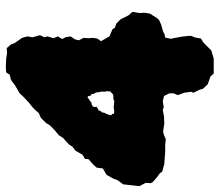

<svg xmlns="http://www.w3.org/2000/svg" viewBox="-84 -582 734 641"><g transform="rotate(-90 282.5 -261.0)"><path d="M377 86H358L348 75L322 66L307 50L304 39L294 19L297 10L294 -12L286 -34L292 -48V-62L283 -80L265 -84L246 -81L236 -84L215 -80L191 -79L164 -83L152 -80L139 -74L119 -76H96L56 -79L30 -86L25 -94L11 -104L-5 -118L-8 -125L-7 -141L-18 -162L-15 -188L-12 -216L2 -235L7 -249L20 -272L41 -284L44 -305L54 -316L72 -332L73 -344L87 -352L100 -375L114 -386L121 -397L134 -409L143 -417L152 -431L170 -446L185 -461L193 -474L210 -491L226 -498L237 -511L247 -520L262 -532L281 -550L292 -562L318 -577L337 -591L354 -595L362 -607L380 -608L406 -607L427 -604L443 -605L455 -591L460 -578L467 -568L477 -554L482 -536L479 -519L486 -494L479 -479L482 -469L476 -449L482 -434L473 -420L479 -409L482 -392L472 -377L469 -364L477 -349L476 -333L477 -318L475 -303L466 -290L479 -268L482 -262L506 -252L511 -244L525 -239L539 -225L552 -199L564 -185L560 -161L561 -144L558 -127L543 -103L536 -96L520 -89L498 -83L489 -78L478 -76L474 -57L477 -43L481 -22L483 -4L484 10L478 25L475 43L461 52L449 64L435 78L408 86ZM232 -246 239 -247 245 -248 254 -247 266 -246 273 -249H282L289 -250L292 -254L298 -259L299 -270L297 -280L298 -286L297 -292L296 -296L295 -305L294 -308L290 -315V-322L285 -323L282 -334L277 -335L273 -331L265 -326L261 -322H256L249 -318L246 -313L247 -305L241 -301L235 -298L233 -292L228 -286L227 -279L224 -274L221 -266L219 -259V-256L223 -253L224 -247Z"/></g></svg>

Font: Winky Rough ExtraBold
Style: Regular
Weight: 800
Designer: Simon Atzbach
Foundry: typofactur
Version: Version 1.206; ttfautohint (v1.8.4.7-5d5b)